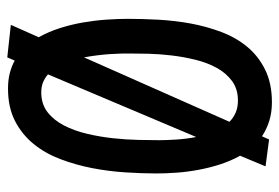

<svg xmlns="http://www.w3.org/2000/svg" viewBox="-140 -613 770 530"><g transform="rotate(-90 245.0 -348.0)"><path d="M131.8 -191.4 304.7 -600.6Q294.4 -609.4 282.5 -614.3Q270.5 -619.1 254.9 -619.1Q222.7 -619.1 200.4 -601.8Q178.2 -584.5 163.6 -556.2Q148.9 -527.8 140.6 -492.4Q132.3 -457 128.4 -420.9Q124.5 -384.8 123.8 -351.3Q123 -317.9 123 -293.9Q123 -273.4 124.8 -246.3Q126.5 -219.2 131.8 -191.4ZM351.6 -501 173.8 -99.6Q185.1 -88.4 199.5 -82.3Q213.9 -76.2 232.4 -76.2Q264.2 -76.2 286.1 -92.3Q308.1 -108.4 322.5 -134.5Q336.9 -160.6 345 -193.4Q353 -226.1 356.9 -259Q360.8 -292 361.6 -322.3Q362.3 -352.5 362.3 -374Q362.3 -384.8 362.1 -399.4Q361.8 -414.1 360.6 -430.7Q359.4 -447.3 357.2 -465.1Q355 -482.9 351.6 -501ZM441.4 -703.1 407.2 -626Q422.4 -599.1 432.4 -567.6Q442.4 -536.1 448 -503.7Q453.6 -471.2 455.8 -439.2Q458 -407.2 458 -379.9Q458 -340.3 455.6 -295.4Q453.1 -250.5 445.1 -206.5Q437 -162.6 421.6 -121.8Q406.2 -81.1 380.6 -50.3Q355 -19.5 317.4 -1Q279.8 17.6 227.5 17.6Q199.7 17.6 176.3 10.3Q152.8 2.9 133.8 -9.8L125 9.8L50.8 0L80.1 -70.3Q65.9 -95.7 56.4 -125Q46.9 -154.3 41.3 -184.6Q35.6 -214.8 33.4 -244.9Q31.2 -274.9 31.2 -301.8Q31.2 -341.3 34.2 -387.2Q37.1 -433.1 45.9 -478.5Q54.7 -523.9 70.6 -565.9Q86.4 -607.9 112.5 -640.1Q138.7 -672.4 176.3 -691.7Q213.9 -710.9 265.6 -710.9Q288.6 -710.9 307.6 -706.1Q326.7 -701.2 342.8 -692.4L351.6 -712.9Z"/></g></svg>

Font: Maiden Orange
Style: Regular
Weight: 400
Designer: Astigmatic (AOETI)
Foundry: Astigmatic (AOETI)
Version: Version 1.000